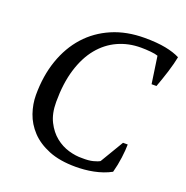

<svg xmlns="http://www.w3.org/2000/svg" viewBox="-129 -830 928 960"><g transform="rotate(20 334.5 -350.0)"><path d="M557 -182H582Q582 -154 576.5 -111.5Q571 -69 560 -29Q540 -18 517 -10Q494 -2 469 3Q444 8 420 10Q396 12 375 12Q290 12 231 -12Q172 -36 135.5 -75Q99 -114 82.5 -162Q66 -210 66 -258Q66 -360 95 -443.5Q124 -527 177.5 -586.5Q231 -646 307.5 -679Q384 -712 480 -712Q546 -712 592 -703Q638 -694 669 -678Q666 -662 660.5 -640.5Q655 -619 647.5 -595Q640 -571 632 -548Q624 -525 617 -506H591L570 -650Q557 -655 530.5 -657.5Q504 -660 479 -660Q413 -660 357 -634.5Q301 -609 260 -559Q219 -509 196 -434Q173 -359 173 -260Q173 -198 194.5 -155.5Q216 -113 248.5 -87Q281 -61 319 -50Q357 -39 391 -40Q425 -39 448.5 -45Q472 -51 483 -58Z"/></g></svg>

Font: PTSerifItalic
Style: Italic
Weight: 400
Italic angle: -12°
Designer: A.Korolkova, O.Umpeleva, V.Yefimov
Foundry: ParaType Ltd
Version: Version 1.000W OFL